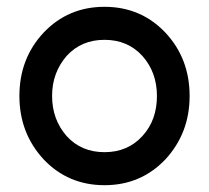

<svg xmlns="http://www.w3.org/2000/svg" viewBox="-20 -532 613 564"><path d="M287 -415Q355 -415 398 -368Q441 -320 441 -250Q441 -215 430.5 -185.5Q420 -156 398 -132Q355 -85 287 -85Q219 -85 176 -132Q133 -181 133 -250Q133 -285 144 -314.5Q155 -344 176 -368Q219 -415 287 -415ZM287 -512Q180 -512 108 -436Q37 -360 37 -250Q37 -141 108 -64Q180 12 287 12Q394 12 466 -64Q537 -141 537 -250Q537 -360 466 -436Q394 -512 287 -512Z"/></svg>

Font: Unageo
Style: Medium
Weight: 500
Designer: Richard Sepsi
Foundry: Richard Sepsi
Version: Version 2.000